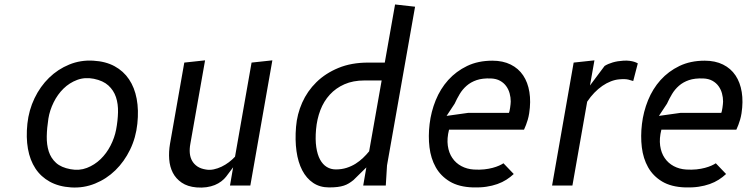

<svg xmlns="http://www.w3.org/2000/svg" viewBox="-20 -830 3342 859"><path d="M298 8.5Q243 5 203 -17Q163 -39 138.5 -76.2Q114 -113.5 105 -164.2Q96 -215 102.5 -276.5Q109 -337.5 134.5 -390.5Q160 -443.5 199.5 -482Q239 -520.5 289.8 -541.2Q340.5 -562 397.5 -558.5Q452.5 -555.5 492.5 -533.8Q532.5 -512 557.2 -475.2Q582 -438.5 591.5 -388Q601 -337.5 594.5 -276.5Q588 -214 562 -160.5Q536 -107 496.2 -68.2Q456.5 -29.5 405.5 -8.8Q354.5 12 298 8.5ZM499.5 -250Q507 -290 508 -327.5Q509 -365 498.8 -395.5Q488.5 -426 465 -447.5Q441.5 -469 400 -477.5Q360 -485.5 325.2 -472.5Q290.5 -459.5 264 -433.5Q237.5 -407.5 220 -372Q202.5 -336.5 196.5 -299.5Q190 -258 189.2 -220.2Q188.5 -182.5 198.2 -152.2Q208 -122 231 -101.2Q254 -80.5 295.5 -73Q334.5 -65.5 368.8 -78.8Q403 -92 429.8 -117.8Q456.5 -143.5 474.5 -178.5Q492.5 -213.5 499.5 -250Z M1105.5 -550 1198.5 -560 1100 0H1009L1023 -81.5L991.5 -39.5Q983 -28.5 970.2 -18.8Q957.5 -9 941 -2.2Q924.5 4.5 904 7.5Q883.5 10.5 859 8.5Q819 5 793 -12.8Q767 -30.5 753.2 -57.2Q739.5 -84 737 -117.5Q734.5 -151 740.5 -186L804.5 -550L897.5 -560L831.5 -186Q827.5 -164 829.2 -144.8Q831 -125.5 839.5 -110.5Q848 -95.5 863.2 -85.2Q878.5 -75 901.5 -71.5Q918 -68.5 936 -72.2Q954 -76 971.2 -84.2Q988.5 -92.5 1004 -104.2Q1019.5 -116 1031.5 -129Z M1610.5 -470Q1559.5 -470 1521 -453Q1482.5 -436 1455.5 -406.5Q1428.5 -377 1413.2 -337Q1398 -297 1394 -251Q1390 -205.5 1395 -171.8Q1400 -138 1412 -116Q1424 -94 1442 -83Q1460 -72 1482.5 -72Q1508.5 -72 1530.5 -79Q1552.5 -86 1570.8 -97.5Q1589 -109 1604.2 -123.5Q1619.5 -138 1631.5 -153L1687.5 -470ZM1605 0 1619 -81 1561.5 -24.5Q1551 -16 1540.8 -9.8Q1530.5 -3.5 1518.2 0.5Q1506 4.5 1490 6.5Q1474 8.5 1452 8.5Q1411 8.5 1381 -11.8Q1351 -32 1332.2 -68Q1313.5 -104 1306.5 -153.8Q1299.5 -203.5 1304.5 -263Q1309 -319 1332 -370.8Q1355 -422.5 1395.5 -462.2Q1436 -502 1494 -526Q1552 -550 1627 -550H1701.5L1747.5 -810L1837 -800L1711.5 -90L1706 0Z M2278.5 -51.5Q2263.5 -37.5 2245.5 -26Q2227.5 -14.5 2205 -6.5Q2182.5 1.5 2155.5 5.5Q2128.5 9.5 2096 8.5Q2033 6.5 1992.2 -18Q1951.5 -42.5 1929.5 -81.8Q1907.5 -121 1901.5 -171Q1895.5 -221 1902 -275Q1908.5 -330 1929.2 -381.2Q1950 -432.5 1985.2 -471.8Q2020.5 -511 2069.8 -534.8Q2119 -558.5 2183 -558.5Q2230 -558.5 2264.8 -541.2Q2299.5 -524 2320.5 -492.8Q2341.5 -461.5 2348.5 -418.2Q2355.5 -375 2347.5 -323Q2345 -307.5 2341.2 -294.5Q2337.5 -281.5 2333.5 -271.5Q2329 -260 2324.5 -250H1989Q1979 -210.5 1983.5 -178.2Q1988 -146 2003.8 -123Q2019.5 -100 2044.2 -86.8Q2069 -73.5 2100 -71.5Q2125 -70 2146 -72.2Q2167 -74.5 2183.8 -79Q2200.5 -83.5 2212.8 -89Q2225 -94.5 2232.5 -99.5ZM2257 -325Q2258 -326.5 2259.5 -333Q2261 -339.5 2262.2 -347.8Q2263.5 -356 2264.2 -363.8Q2265 -371.5 2265 -376Q2265 -394 2260.2 -411.8Q2255.5 -429.5 2245 -444.2Q2234.5 -459 2217.5 -468.5Q2200.5 -478 2176.5 -479Q2138.5 -480.5 2112.2 -471.5Q2086 -462.5 2067.5 -446.2Q2049 -430 2036.5 -409Q2024 -388 2014 -366L1978 -311.5L2074.5 -325Z M2750 -475Q2732 -473.5 2712.8 -466Q2693.5 -458.5 2675 -445.8Q2656.5 -433 2639.2 -415.2Q2622 -397.5 2607 -375L2541 0H2450L2546.5 -550L2639.5 -560L2619.5 -447.5L2685 -535Q2700 -544.5 2721.5 -550.8Q2743 -557 2768.5 -558.5Q2785 -559.5 2797.2 -557.8Q2809.5 -556 2817.5 -553.5Q2826.5 -550.5 2833.5 -546.5L2813 -467.5Q2806 -470 2791.5 -473.8Q2777 -477.5 2750 -475Z M3228.5 -51.5Q3213.5 -37.5 3195.5 -26Q3177.5 -14.5 3155 -6.5Q3132.5 1.5 3105.5 5.5Q3078.5 9.5 3046 8.5Q2983 6.5 2942.2 -18Q2901.5 -42.5 2879.5 -81.8Q2857.5 -121 2851.5 -171Q2845.5 -221 2852 -275Q2858.5 -330 2879.2 -381.2Q2900 -432.5 2935.2 -471.8Q2970.5 -511 3019.8 -534.8Q3069 -558.5 3133 -558.5Q3180 -558.5 3214.8 -541.2Q3249.5 -524 3270.5 -492.8Q3291.5 -461.5 3298.5 -418.2Q3305.5 -375 3297.5 -323Q3295 -307.5 3291.2 -294.5Q3287.5 -281.5 3283.5 -271.5Q3279 -260 3274.5 -250H2939Q2929 -210.5 2933.5 -178.2Q2938 -146 2953.8 -123Q2969.5 -100 2994.2 -86.8Q3019 -73.5 3050 -71.5Q3075 -70 3096 -72.2Q3117 -74.5 3133.8 -79Q3150.5 -83.5 3162.8 -89Q3175 -94.5 3182.5 -99.5ZM3207 -325Q3208 -326.5 3209.5 -333Q3211 -339.5 3212.2 -347.8Q3213.5 -356 3214.2 -363.8Q3215 -371.5 3215 -376Q3215 -394 3210.2 -411.8Q3205.5 -429.5 3195 -444.2Q3184.5 -459 3167.5 -468.5Q3150.5 -478 3126.5 -479Q3088.5 -480.5 3062.2 -471.5Q3036 -462.5 3017.5 -446.2Q2999 -430 2986.5 -409Q2974 -388 2964 -366L2928 -311.5L3024.5 -325Z"/></svg>

Font: B612
Style: Italic
Weight: 400
Italic angle: -10°
Designer: Nicolas Chauveau, Thomas Paillot, Jonathan Favre-Lamarine, Jean-Luc Vinot
Foundry: AIRBUS
Version: Version 1.008